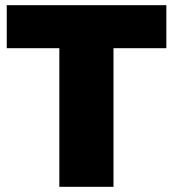

<svg xmlns="http://www.w3.org/2000/svg" viewBox="-20 -721 668 741"><path d="M6 -701H622V-535H418V0H209V-535H6Z"/></svg>

Font: Gontserrat ExtraBold
Style: Regular
Weight: 800
Designer: Julieta Ulanovsky
Foundry: Julieta Ulanovsky
Version: Version 6.001